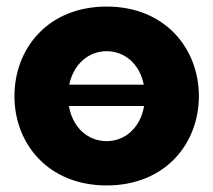

<svg xmlns="http://www.w3.org/2000/svg" viewBox="-20 -555 649 585"><path d="M305 -535C126 -535 24 -407 24 -262C24 -118 126 10 305 10C484 10 586 -118 586 -262C586 -407 483 -535 305 -535ZM305 -399C361 -399 406 -359 418 -297H191C204 -359 249 -399 305 -399ZM305 -125C247 -125 201 -167 190 -232H419C408 -167 362 -125 305 -125Z"/></svg>

Font: FIGSv2-sans-serif ExtraBold
Style: Regular
Weight: 800
Designer: Matt McInerney, Pablo Impallari, Rodrigo Fuenzalida,Mirko Velimirovic
Foundry: Matt McInerney, Pablo Impallari, Rodrigo Fuenzalida
Version: Version 4.021;hotconv 1.0.109;makeotfexe 2.5.65596